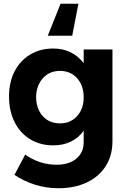

<svg xmlns="http://www.w3.org/2000/svg" viewBox="-20 -801 685 1021"><path d="M578 -538V-50Q578 26 542 82.5Q506 139 441 169.5Q376 200 291 200Q225 200 165.5 181Q106 162 57 129L114 21Q190 75 281 75Q347 75 386 42.5Q425 10 425 -45V-106Q398 -68 357 -48Q316 -28 263 -28Q194 -28 140.5 -60.5Q87 -93 57.5 -152Q28 -211 28 -288Q28 -364 57.5 -421.5Q87 -479 140.5 -511Q194 -543 263 -543Q315 -543 356 -522.5Q397 -502 425 -465V-538ZM425 -284Q425 -346 390 -385Q355 -424 299 -424Q243 -424 208 -385Q173 -346 172 -284Q173 -222 207.5 -183.5Q242 -145 299 -145Q355 -145 390 -183.5Q425 -222 425 -284ZM364 -611H234L302 -781H397Z"/></svg>

Font: Montserrat arm2 SemiBold
Style: Regular
Weight: 600
Designer: Julieta Ulanovsky
Foundry: Julieta Ulanovsky
Version: Version 6.000